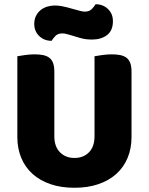

<svg xmlns="http://www.w3.org/2000/svg" viewBox="-20 -872 704 908"><path d="M602 -224Q602 -170 583.5 -125.5Q565 -81 530 -49.5Q495 -18 445 -1Q395 16 332 16Q269 16 219 -1Q169 -18 134 -49.5Q99 -81 80.5 -125.5Q62 -170 62 -224V-606Q73 -608 97 -611.5Q121 -615 143 -615Q166 -615 183.5 -611.5Q201 -608 213 -599Q225 -590 231 -574Q237 -558 237 -532V-227Q237 -179 263.5 -152Q290 -125 332 -125Q375 -125 401 -152Q427 -179 427 -227V-606Q438 -608 462 -611.5Q486 -615 508 -615Q531 -615 548.5 -611.5Q566 -608 578 -599Q590 -590 596 -574Q602 -558 602 -532ZM331 -828Q349 -823 361 -820Q373 -817 381 -817Q403 -817 415 -830Q427 -843 432 -852Q467 -852 490.5 -829.5Q514 -807 514 -772Q514 -727 486 -706Q458 -685 416 -685Q402 -685 388 -686.5Q374 -688 357 -693L317 -705Q303 -709 293.5 -711.5Q284 -714 275 -714Q253 -714 241.5 -701.5Q230 -689 224 -679Q189 -679 165.5 -701.5Q142 -724 142 -759Q142 -781 150.5 -797.5Q159 -814 173 -825Q187 -836 204.5 -841Q222 -846 240 -846Q253 -846 271.5 -843Q290 -840 331 -828Z"/></svg>

Font: Baloo Thambi
Style: Regular
Weight: 400
Designer: Aadarsh Rajan and Ek Type
Foundry: Ek Type
Version: Version 1.100;PS 1.000;hotconv 1.0.88;makeotf.lib2.5.647800;